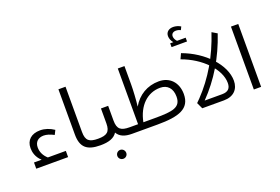

<svg xmlns="http://www.w3.org/2000/svg" viewBox="-137 -1346 2919 2005"><g transform="rotate(-20 1323.0 -344.0)"><path d="M201 -69C158 -107 137 -153 137 -203C137 -263 175 -299 237 -299C269 -299 308 -287 349 -265L373 -313C326 -345 273 -363 221 -363C123 -363 64 -310 64 -222C64 -179 76 -119 132 -69H47V0H401V-69Z M762 0C773 0 778 -5 778 -16V-58C778 -69 773 -73 762 -73C665 -73 627 -100 627 -197V-700H548V-197C548 -54 614 0 762 0Z M977 -197V-360H897V-194C897 -100 859 -73 762 -73C753 -73 746 -67 746 -58V-16C746 -7 753 0 762 0C856 0 917 -22 949 -73C978 -22 1032 0 1112 0V-73C1015 -73 977 -100 977 -197ZM937 115C910 115 888 137 888 165C888 192 910 214 938 214C965 214 987 193 987 166C987 138 965 115 937 115Z M1560 -420C1432 -420 1327 -356 1264 -247C1273 -318 1279 -427 1279 -485V-692H1205V-74V-73H1112C1103 -73 1096 -67 1096 -58V-16C1096 -7 1103 0 1112 0H1396C1634 0 1762 -43 1762 -206V-208C1761 -336 1681 -420 1560 -420ZM1681 -206C1681 -87 1590 -73 1395 -73H1264C1298 -246 1407 -352 1551 -352C1631 -352 1681 -298 1681 -208Z M1981 -752H1885C1869 -769 1858 -790 1858 -811C1858 -839 1878 -856 1910 -856C1927 -856 1947 -851 1961 -843L1978 -878C1954 -893 1923 -902 1896 -902C1847 -902 1813 -875 1813 -830C1813 -803 1825 -774 1844 -752H1809V-710H1981ZM1880 -617 1853 -558C2068 -482 2233 -311 2233 -158C2233 -100 2206 -67 2137 -67H2076V0H2133C2241 0 2301 -64 2301 -158C2301 -336 2120 -530 1880 -617Z M1892 0H2090V-67H1943C2107 -235 2230 -439 2311 -680L2254 -714C2175 -475 2056 -272 1897 -106L1860 -69Z M2465 0H2546V-699H2465Z"/></g></svg>

Font: Juman Normal
Style: Regular
Weight: 300
Designer: Bandar Raffah (Arabic) Julieta Ulanovsky (Latin)
Foundry: Caramella
Version: Version 5.022;PS 005.022;hotconv 1.0.88;makeotf.lib2.5.64775